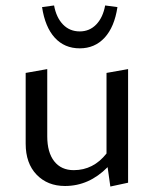

<svg xmlns="http://www.w3.org/2000/svg" viewBox="-20 -676 564 703"><path d="M272 -499Q216 -499 180.5 -538Q145 -577 134 -650L178 -656Q186 -612 210.5 -586.5Q235 -561 272 -561Q308 -561 332.5 -586.5Q357 -612 365 -656L410 -650Q399 -577 363 -538Q327 -499 272 -499ZM370 -409 449 -423V-7L384 7L374 -64Q306 5 218 5Q154 5 114 -36.5Q74 -78 74 -150V-409L153 -423V-177Q153 -118 178.5 -85.5Q204 -53 250 -53Q322 -53 370 -114Z"/></svg>

Font: EauTest Medium
Style: Regular
Weight: 500
Designer: Christian Thalmann (Catharsis Fonts)
Version: Version 0.001;PS 000.001;hotconv 1.0.88;makeotf.lib2.5.64775